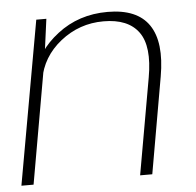

<svg xmlns="http://www.w3.org/2000/svg" viewBox="-47 -644 707 692"><g transform="rotate(-5 307.0 -298.5)"><path d="M3 0H47L126 -449.5L145 -591.5H108.5ZM432.5 0H476.5L537.5 -348.5Q559 -471.5 516.2 -534.2Q473.5 -597 366.5 -597Q262 -597 184.8 -537.2Q107.5 -477.5 94 -402L111 -373Q125 -456 193.2 -510.2Q261.5 -564.5 349 -564.5Q438 -564.5 476 -512.2Q514 -460 494 -348Z"/></g></svg>

Font: Anybody SemiExpanded ExtraLight
Style: Italic
Weight: 250
Width: 6
Italic angle: -10°
Version: Version 1.113;gftools[0.9.25]